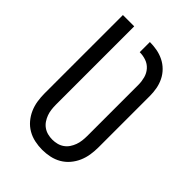

<svg xmlns="http://www.w3.org/2000/svg" viewBox="-218 -831 936 936"><g transform="rotate(45 250.0 -363.5)"><path d="M250 8Q224 8 198 2.5Q172 -3 149.5 -16Q127 -29 110 -49Q93 -69 82.5 -93Q72 -117 68 -143Q64 -169 64 -195V-735H142V-195Q142 -179 144 -162.5Q146 -146 151.5 -131Q157 -116 166 -102.5Q175 -89 188.5 -79.5Q202 -70 218 -66Q234 -62 250 -62Q266 -62 282 -66Q298 -70 311.5 -79.5Q325 -89 334 -102.5Q343 -116 348.5 -131Q354 -146 356 -162.5Q358 -179 358 -195V-549Q358 -571 352 -593.5Q346 -616 331 -633Q316 -650 294.5 -657.5Q273 -665 250 -665V-735Q275 -735 299.5 -730.5Q324 -726 346.5 -715Q369 -704 387 -686Q405 -668 416 -645.5Q427 -623 431.5 -598.5Q436 -574 436 -549V-195Q436 -169 432 -143Q428 -117 417.5 -93Q407 -69 390 -49Q373 -29 350.5 -16Q328 -3 302 2.5Q276 8 250 8Z"/></g></svg>

Font: Iosevka Term Curly
Style: Regular
Weight: 400
Designer: Belleve Invis
Foundry: Belleve Invis
Version: Version 32.3.0